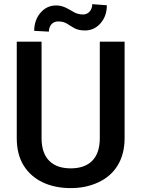

<svg xmlns="http://www.w3.org/2000/svg" viewBox="-20 -916 694 945"><path d="M471.2 -235.8C471.2 -133.8 416 -87.4 328.1 -87.4C240.2 -87.4 184.6 -133.8 184.6 -235.8V-710.9H62.5V-235.8C62.5 -181.6 74.2 -136.7 97.2 -100.1C143.1 -27.3 226.1 9.8 328.1 9.8C377.9 9.8 422.9 0.5 462.9 -18.1C543 -54.7 593.3 -127.9 593.3 -235.8V-710.9H471.2ZM434.1 -895.5C434.1 -865.7 414.1 -844.7 389.2 -844.7C372.6 -844.7 357.4 -848.6 344.2 -856C317.4 -871.1 292 -889.2 256.3 -889.2C225.6 -889.2 199.7 -877 179.2 -853C158.7 -829.1 148.4 -799.3 148.4 -764.2L220.7 -760.3C220.7 -791 240.2 -810.5 265.1 -810.5C282.7 -810.5 297.4 -807.1 309.1 -799.8C320.8 -792.5 333 -784.7 346.2 -777.3C359.4 -770 376.5 -766.1 397.9 -766.1C428.7 -766.1 454.6 -777.8 475.1 -801.8C495.6 -825.2 505.9 -854.5 505.9 -890.1Z"/></svg>

Font: Vazirmatn Medium
Style: Regular
Weight: 500
Designer: Saber Rastikerdar
Foundry: Saber Rastikerdar
Version: Version 33.003